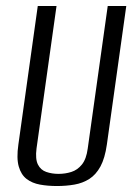

<svg xmlns="http://www.w3.org/2000/svg" viewBox="-20 -611 453 643"><path d="M170.7 12Q140 12 113.8 7.2Q87.6 2.4 69.1 -11.7Q50.6 -25.9 42.8 -53.4Q34.9 -80.9 41.5 -126.7L106.5 -591H169.3L102.3 -113.6Q97.8 -78.4 107 -60Q116.2 -41.6 135 -35.2Q153.8 -28.7 175.9 -28.7Q198.7 -28.7 219 -35.2Q239.4 -41.6 254.3 -60Q269.2 -78.4 273.8 -113.6L340.8 -591H402.9L337.9 -127Q331.4 -81.2 316.4 -53.5Q301.3 -25.9 279.1 -11.7Q256.8 2.4 229.1 7.2Q201.4 12 170.7 12Z"/></svg>

Font: Alumni Sans SC Thin
Style: Italic
Weight: 100
Italic angle: -8°
Designer: Robert E. Leuschke
Foundry: Robert E. Leuschke
Version: Version 1.016